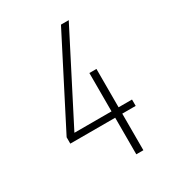

<svg xmlns="http://www.w3.org/2000/svg" viewBox="-178 -838 855 941"><g transform="rotate(-30 250.0 -367.5)"><path d="M315 0V-207H61V-243L313 -735H357L105 -243H315V-460H355V-243H431V-207H355V0Z"/></g></svg>

Font: Iosevka Curly Extralight
Style: Regular
Weight: 200
Monospace: yes
Designer: Belleve Invis
Foundry: Belleve Invis
Version: Version 22.1.2; ttfautohint (v1.8.4)